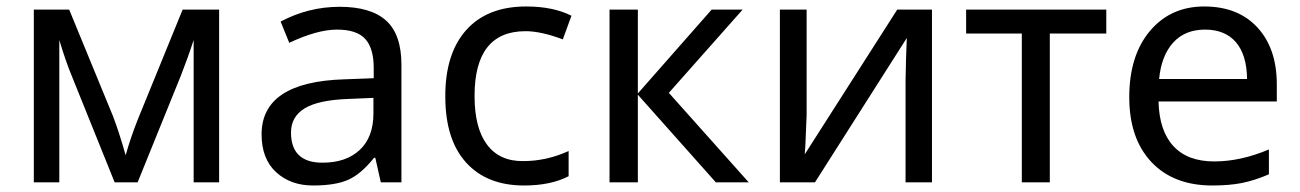

<svg xmlns="http://www.w3.org/2000/svg" viewBox="-20 -566 4034 596"><path d="M660.2 -536.1V0H581.1V-441.9Q564 -388.7 541 -330.1L407.2 0H335.9L202.1 -332Q184.1 -375 164.1 -441.9V0H85V-536.1H194.8L330.1 -207Q348.1 -161.1 370.1 -84Q384.8 -137.2 407.2 -193.8L546.9 -536.1Z M981 -61Q1054.7 -61 1096.9 -100.8Q1139.2 -140.6 1139.2 -213.9V-262.2L1060.1 -258.8Q967.8 -255.4 925.5 -229.5Q883.3 -203.6 883.3 -154.8Q883.3 -61 981 -61ZM1226.1 -365.2V0H1162.1L1145 -76.2H1141.1Q1101.1 -25.9 1061.3 -8.1Q1021.5 9.8 951.7 9.8Q881.8 9.8 836.9 -31.7Q792 -73.2 792 -148.9Q792 -312 1049.3 -319.8L1140.1 -323.2V-355Q1140.1 -416 1113.8 -445.1Q1087.4 -474.1 1026.1 -474.1Q964.8 -474.1 877.9 -433.1L851.1 -499Q937.5 -544.9 1034.4 -544.9Q1131.3 -544.9 1178.7 -502Q1226.1 -459 1226.1 -365.2Z M1611.3 -469.2Q1453.1 -469.2 1453.1 -268.1Q1453.1 -168.9 1491.7 -117.2Q1530.3 -65.4 1603.5 -65.9Q1676.8 -65.9 1745.1 -97.2V-19Q1689.5 9.8 1606.9 9.8Q1491.2 9.8 1426.8 -61.5Q1362.3 -132.8 1362.3 -266.1Q1361.8 -399.4 1427.2 -472.7Q1492.7 -545.9 1613.3 -545.9Q1697.3 -545.9 1753.9 -517.1L1727.1 -443.8Q1659.2 -469.2 1611.3 -469.2Z M1960 0H1872.1V-536.1H1960V-275.9L2189 -536.1H2285.2L2056.2 -277.8L2304.2 0H2202.1L1960 -272Z M2483.9 -536.1V-209L2480 -114.3L2478 -86.9L2765.1 -536.1H2873V0H2791V-315.9L2792.5 -383.8L2794.9 -448.2L2509.8 0H2400.9V-536.1Z M3414.1 -461.9H3238.8V0H3151.9V-461.9H2979V-536.1H3414.1Z M3578.1 -320.8H3851.1Q3850.1 -396 3816.4 -435.1Q3782.7 -474.1 3720.5 -474.1Q3658.2 -474.1 3621.6 -433.6Q3585 -393.1 3578.1 -320.8ZM3918.9 -102.1V-24.9Q3874.5 -5.9 3835.4 2Q3796.4 9.8 3743.2 9.8Q3622.6 9.8 3554 -63.2Q3485.4 -136.2 3485.4 -264.6Q3485.4 -393.1 3549.3 -469.5Q3613.3 -545.9 3718.3 -545.9Q3823.2 -545.9 3883.3 -480.7Q3943.4 -415.5 3943.4 -304.2V-251H3576.2Q3578.6 -159.7 3622.6 -112.3Q3666.5 -64.9 3749 -64.9Q3831.5 -64.9 3918.9 -102.1Z"/></svg>

Font: NotoSans
Style: Regular
Weight: 400
Designer: Monotype Design team
Foundry: Monotype Imaging Inc.
Version: Version 1.04